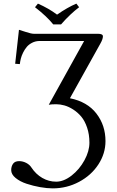

<svg xmlns="http://www.w3.org/2000/svg" viewBox="-20 -832 648 1063"><path d="M167 -645H522Q549.8 -645 549.8 -630.9Q549.8 -615.2 535.2 -589.8L367.2 -288.1Q463.4 -268.6 513.7 -203.4Q564 -138.2 564 -50.8Q564 18.1 524.7 78.4Q485.4 138.7 417.7 174.8Q350.1 210.9 272 210.9Q240.2 210.9 201.9 204.1Q163.6 197.3 127.2 185.3Q90.8 173.3 66.4 153.3Q42 133.3 42 109.9Q42 89.4 52.2 74.7Q62.5 60.1 85.9 60.1Q106 60.1 125 69.8Q144 79.6 153.8 95.2Q178.2 132.3 214.1 153.1Q250 173.8 291 173.8Q333 173.8 376.5 139.9Q419.9 106 447.5 55.4Q475.1 4.9 475.1 -42Q475.1 -87.4 462.4 -125Q449.7 -162.6 430.2 -186Q410.6 -209.5 385.5 -225.6Q360.4 -241.7 336.7 -248.3Q313 -254.9 291 -254.9Q264.2 -254.9 250 -252L445.8 -605H196.8Q175.8 -604.5 157.7 -595.2Q139.6 -585.9 128.2 -572.3Q116.7 -558.6 107.9 -540.8Q99.1 -522.9 95.2 -507.1Q91.3 -491.2 89.8 -477.1L64 -479L85 -667Q90.8 -665.5 122.1 -655.3Q153.3 -645 167 -645ZM274.9 -696.8Q238.3 -742.2 173.8 -792L189.9 -812Q249 -786.1 295.9 -751Q353.5 -791 402.8 -812L418 -792Q367.7 -753.9 317.9 -696.8Z"/></svg>

Font: Linux Biolinum
Style: Regular
Weight: 400
Designer: Philipp H. Poll
Foundry: Philipp H. Poll
Version: Version 0.6.4